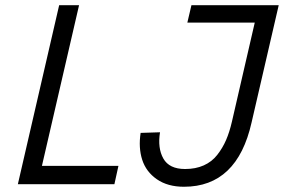

<svg xmlns="http://www.w3.org/2000/svg" viewBox="-20 -710 1094 740"><path d="M48.8 0 208 -689.9H284.7L141.6 -70.8H436.5L420.9 0ZM689 9.8Q626.5 9.8 584.7 -19Q543 -47.9 528.1 -94.2Q513.2 -140.6 522 -197.8L596.7 -200.2Q586.9 -139.2 609.6 -98.9Q632.3 -58.6 693.4 -58.6Q733.9 -58.6 765.1 -72.5Q796.4 -86.4 817.1 -112.8Q837.9 -139.2 851.3 -170.2Q864.7 -201.2 874 -241.7L961.9 -623H702.1L717.8 -689.9H1054.2L949.7 -238.3Q894 9.8 689 9.8Z"/></svg>

Font: HK Grotesk Italic
Style: Regular
Weight: 400
Italic angle: -13°
Designer: Alfredo Marco Pradil and Stefan Peev
Foundry: Hanken Design Co.
Version: Version 1.000;PS 001.000;hotconv 1.0.88;makeotf.lib2.5.64775